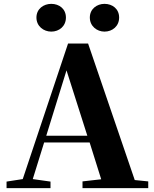

<svg xmlns="http://www.w3.org/2000/svg" viewBox="-20 -976 801 996"><path d="M246 -812C287 -812 322 -840 322 -885C322 -930 287 -956 246 -956C206 -956 169 -930 169 -885C169 -840 206 -812 246 -812ZM522 -812C563 -812 598 -840 598 -885C598 -930 563 -956 522 -956C483 -956 446 -930 446 -885C446 -840 483 -812 522 -812ZM325 -611 433 -272H220ZM408 0H749V-35L679 -42L437 -750H333L98 -47L14 -34V0H242V-34L150 -47L209 -237H445L505 -46L408 -35Z"/></svg>

Font: Noto Serif CJK HK Black
Style: Regular
Weight: 900
Designer: Ryoko NISHIZUKA 西塚涼子 (kana & ideographs); Frank Grießhammer (Latin, Greek & Cyrillic); Wenlong ZHANG 张文龙 (bopomofo); San
Foundry: Adobe
Version: Version 2.001;hotconv 1.1.0;makeotfexe 2.6.0